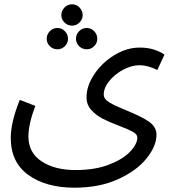

<svg xmlns="http://www.w3.org/2000/svg" viewBox="-20 -640 800 892"><path d="M72 -176 144 -148Q112 -63 112 -6Q112 69 173 109.5Q234 150 331 150Q421 150 486 125Q551 100 584.5 64.5Q618 29 618 -1Q618 -16 597.5 -27.5Q577 -39 535 -55Q487 -73 457 -88.5Q427 -104 404.5 -128.5Q382 -153 382 -188Q382 -241 418 -295Q454 -349 511.5 -384Q569 -419 629 -419Q667 -419 697 -409Q727 -399 744 -386L711 -315Q665 -337 629 -337Q591 -337 552 -316Q513 -295 487.5 -263.5Q462 -232 462 -201Q462 -180 487.5 -164.5Q513 -149 567 -127Q635 -100 671 -75.5Q707 -51 707 -14Q707 39 660.5 96.5Q614 154 527.5 193Q441 232 326 232Q194 232 112 173Q30 114 30 1Q30 -73 72 -176ZM265 -570Q265 -590 279.5 -605Q294 -620 315 -620Q335 -620 349.5 -605Q364 -590 364 -570Q364 -550 349.5 -535.5Q335 -521 315 -521Q294 -521 279.5 -535.5Q265 -550 265 -570ZM197 -460Q197 -480 211.5 -495Q226 -510 247 -510Q267 -510 281.5 -495Q296 -480 296 -460Q296 -440 281.5 -425.5Q267 -411 247 -411Q226 -411 211.5 -425.5Q197 -440 197 -460ZM333 -460Q333 -480 347.5 -495Q362 -510 383 -510Q403 -510 417.5 -495Q432 -480 432 -460Q432 -440 417.5 -425.5Q403 -411 383 -411Q362 -411 347.5 -425.5Q333 -440 333 -460Z"/></svg>

Font: Noto Sans Arabic
Style: Regular
Weight: 400
Designer: Nadine Chahine
Foundry: Monotype Imaging Inc.
Version: Version 1.001